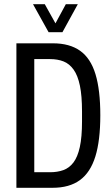

<svg xmlns="http://www.w3.org/2000/svg" viewBox="-20 -893 533 913"><path d="M58 0V-687H232Q311 -687 361 -651.5Q411 -616 434 -540.5Q457 -465 457 -345Q457 -225 433.5 -149Q410 -73 360 -36.5Q310 0 230 0ZM143 -74H218Q253 -74 281 -84Q309 -94 329 -120Q349 -146 359.5 -193.5Q370 -241 370 -315V-363Q370 -437 360 -485.5Q350 -534 330 -562Q310 -590 282 -601Q254 -612 218 -612H143ZM137 -873H193L261 -751H227L293 -873H350L277 -740H211Z"/></svg>

Font: Archivo ExtraCondensed
Style: Regular
Weight: 400
Width: 2
Designer: Hector Gatti
Foundry: Omnibus-Type
Version: Version 2.001